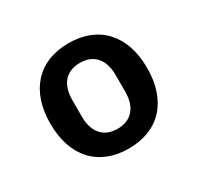

<svg xmlns="http://www.w3.org/2000/svg" viewBox="-92 -812 609 591"><g transform="rotate(-30 212.0 -517.0)"><path d="M212 -330C320 -330 384 -401 384 -517C384 -633 320 -704 212 -704C104 -704 40 -633 40 -517C40 -401 104 -330 212 -330ZM212 -400C163 -400 135 -432 135 -487V-547C135 -602 163 -634 212 -634C261 -634 289 -602 289 -547V-487C289 -432 261 -400 212 -400Z"/></g></svg>

Font: IBM Plex Devanagari Medium
Style: Regular
Weight: 600
Designer: Mike Abbink, Paul van der Laan, Pieter van Rosmalen, Erin McLaughlin
Foundry: Bold Monday
Version: Version 1.0